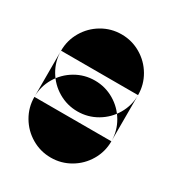

<svg xmlns="http://www.w3.org/2000/svg" viewBox="-94 -256 388 432"><g transform="rotate(30 100.0 -40.0)"><path d="M0 -100H200V20H0ZM100 -200Q73 -200 50 -186.5Q27 -173 13.5 -150Q0 -127 0 -100Q0 -73 13.5 -50Q27 -27 50 -13.5Q73 0 100 0Q127 0 150 -13.5Q173 -27 186.5 -50Q200 -73 200 -100Q200 -127 186.5 -150Q173 -173 150 -186.5Q127 -200 100 -200ZM100 -80Q73 -80 50 -66.5Q27 -53 13.5 -30Q0 -7 0 20Q0 47 13.5 70Q27 93 50 106.5Q73 120 100 120Q127 120 150 106.5Q173 93 186.5 70Q200 47 200 20Q200 -7 186.5 -30Q173 -53 150 -66.5Q127 -80 100 -80Z"/></g></svg>

Font: Wavefont ExtraBold
Style: Regular
Weight: 800
Monospace: yes
Version: Version 3.005;gftools[0.9.33]